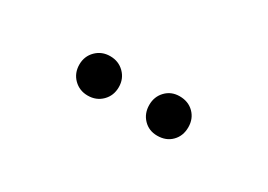

<svg xmlns="http://www.w3.org/2000/svg" viewBox="-15 -842 573 410"><g transform="rotate(30 271.0 -637.5)"><path d="M185.1 -685.5Q206.1 -685.5 220 -671.6Q233.9 -657.7 233.9 -637.2Q233.9 -616.2 220 -602.3Q206.1 -588.4 185.1 -588.4Q164.6 -588.4 150.6 -602.3Q136.7 -616.2 136.7 -637.2Q136.7 -657.7 150.6 -671.6Q164.6 -685.5 185.1 -685.5ZM356.4 -685.5Q377.9 -685.5 391.6 -671.9Q405.3 -658.2 405.3 -637.2Q405.3 -615.7 391.8 -602.1Q378.4 -588.4 356.4 -588.4Q335.9 -588.4 322.5 -602.3Q309.1 -616.2 309.1 -637.2Q309.1 -657.7 322.5 -671.6Q335.9 -685.5 356.4 -685.5Z"/></g></svg>

Font: Varta
Style: Regular
Weight: 400
Designer: Joana Correia, Viktoriya Grabowska, Eben Sorkin
Foundry: Sorkin Type
Version: Version 1.003; ttfautohint (v1.3) -l 8 -r 24 -G 200 -x 12 -H